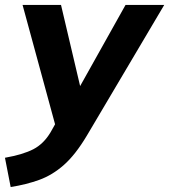

<svg xmlns="http://www.w3.org/2000/svg" viewBox="-53 -527 682 774"><path d="M-10 227 -33 109Q40 96 81.5 74.5Q123 53 151 6L169 -26L38 -507H193L270 -180L453 -507H609L297 20Q251 97 204.5 138Q158 179 105.5 198Q53 217 -10 227Z"/></svg>

Font: Mulish ExtraBold
Style: Italic
Weight: 800
Italic angle: -9°
Designer: Vernon Adams
Foundry: Vernon Adams
Version: Version 3.603; ttfautohint (v1.8.3)